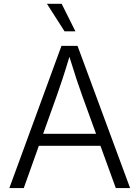

<svg xmlns="http://www.w3.org/2000/svg" viewBox="-20 -962 713 982"><path d="M27.8 0 294.4 -727.5H376.5L645.5 0H572.3L493.7 -216.3H178.7L101.6 0ZM200.7 -277.8H471.2L399.4 -475.6Q386.2 -511.7 370.6 -559.1Q355 -606.4 335 -671.4Q315.4 -606 299.6 -558.1Q283.7 -510.3 271.5 -475.6ZM310.1 -801.8 220.2 -942.4H295.4L365.7 -801.8Z"/></svg>

Font: Inter Light
Style: Regular
Weight: 300
Designer: Rasmus Andersson
Foundry: rsms
Version: Version 4.000;git-a52131595